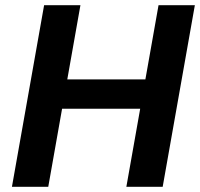

<svg xmlns="http://www.w3.org/2000/svg" viewBox="-20 -720 771 740"><path d="M467 0 591 -700H731L607 0ZM26 0 150 -700H290L166 0ZM201 -301 221 -414H563L543 -301Z"/></svg>

Font: DM Sans 11pt ExtraBold
Style: Italic
Weight: 800
Italic angle: -10°
Version: Version 4.004;gftools[0.9.30]